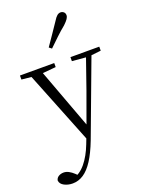

<svg xmlns="http://www.w3.org/2000/svg" viewBox="-205 -898 944 1258"><g transform="rotate(-20 267.5 -269.5)"><path d="M76 271Q44 271 18 257.5Q-8 244 -11 220Q-8 202 7.5 192.5Q23 183 43 183Q61 183 78.5 192.5Q96 202 112 217L140 244L109 258L90 241Q139 229 178.5 181Q218 133 246 60L274 -13L278 -23L368 -271L452 -512H491L282 47Q252 125 220 174.5Q188 224 152.5 247.5Q117 271 76 271ZM269 47 46 -512H125L296 -51L302 -37ZM-8 -484V-512H231V-484L123 -474H90ZM344 -484V-512H545V-484L464 -475H450ZM232 -620Q258 -658 283.5 -695Q309 -732 333 -768Q347 -791 358.5 -800.5Q370 -810 383 -810Q395 -810 404.5 -802Q414 -794 414 -779Q414 -768 405.5 -755Q397 -742 376 -722Q344 -696 313 -666.5Q282 -637 250 -606Z"/></g></svg>

Font: Noto Serif SC ExtraLight Light
Style: Regular
Weight: 300
Version: Version 2.002-H1;hotconv 1.1.0;makeotfexe 2.6.0